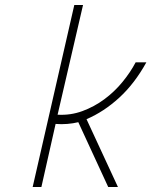

<svg xmlns="http://www.w3.org/2000/svg" viewBox="-20 -750 607 770"><path d="M111 0 278 -730H313L211 -290Q263 -287 310.5 -304.5Q358 -322 398.5 -352Q439 -382 471 -421Q503 -460 524 -500H567Q520 -415 458.5 -358.5Q397 -302 327 -272L453 0H414L294 -260Q274 -255 250 -253Q226 -251 203 -253L146 0Z"/></svg>

Font: Panefresco 1wt
Style: Italic
Weight: 250
Version: Version 1.000